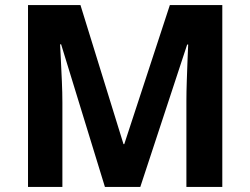

<svg xmlns="http://www.w3.org/2000/svg" viewBox="-20 -734 983 754"><path d="M392 0 220 -560H216Q217 -540 219 -500Q221 -460 223 -414.5Q225 -369 225 -332V0H90V-714H296L465 -168H468L647 -714H853V0H712V-338Q712 -372 713.5 -416Q715 -460 716.5 -499.5Q718 -539 719 -559H715L531 0Z"/></svg>

Font: Noto Sans Devanagari
Style: Regular
Weight: 400
Designer: Jelle Bosma - Monotype Design Team
Foundry: Monotype Imaging Inc.
Version: Version 2.003